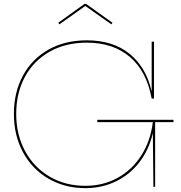

<svg xmlns="http://www.w3.org/2000/svg" viewBox="-20 -968 937 995"><path d="M879 -335H784V0H775L772 -278Q752 -192 702.5 -127.5Q653 -63 580.5 -28Q508 7 422 7Q316 7 231.5 -42Q147 -91 99.5 -178.5Q52 -266 52 -378Q52 -489 98.5 -575.5Q145 -662 230.5 -710.5Q316 -759 430 -759Q565 -759 651 -689.5Q737 -620 765 -497H766V-752H778V-457H766Q740 -599 653 -673Q566 -747 430 -747Q320 -747 237 -700Q154 -653 109 -569.5Q64 -486 64 -378Q64 -270 110 -185Q156 -100 237.5 -52.5Q319 -5 422 -5Q514 -5 589 -46Q664 -87 712 -162Q760 -237 772 -335H484V-347H879ZM563 -850 557 -842 422 -937 288 -842 282 -850 418 -948H426Z"/></svg>

Font: Hepta Slab Thin
Style: Regular
Weight: 250
Designer: Michael LaGattuta
Foundry: Michael LaGattuta
Version: Version 1.100; ttfautohint (v1.8) -l 8 -r 50 -G 200 -x 14 -D